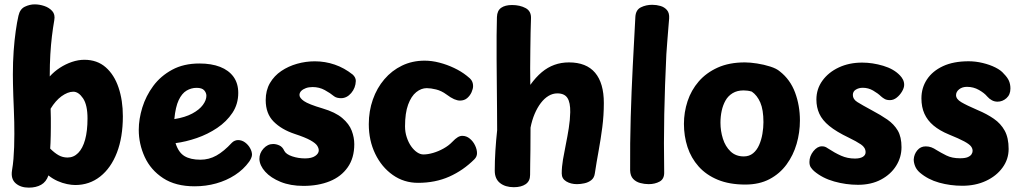

<svg xmlns="http://www.w3.org/2000/svg" viewBox="-20 -839 4678 880"><path d="M64.6 -766.8Q71.4 -797.6 93.9 -808.3Q116.4 -819 139 -819Q160.4 -819 182.8 -811.6Q205.2 -804.2 219.4 -788.4Q233.6 -772.7 228.8 -746.6Q222.6 -710.9 218 -672.6Q213.4 -634.3 210.7 -589.8Q208 -545.3 208 -488.7Q228.1 -511.1 254.3 -528.2Q280.6 -545.3 309.7 -555.2Q338.8 -565 366.7 -565Q425.3 -565 464.6 -530.5Q503.8 -496 523.4 -437.5Q543.1 -379 543.1 -306Q543.1 -210 515.9 -139.5Q488.7 -69 439.3 -30Q389.9 9 324.9 9Q308.4 9 287.2 4.7Q265.9 0.4 243.4 -9.6Q221 -19.7 202 -35Q191.8 -5.3 168.6 7.8Q145.3 21 112 21Q74.3 21 51.6 0.9Q28.8 -19.2 35.1 -58.3Q39.6 -84.7 41.7 -110.6Q43.8 -136.6 44.8 -164.8Q45.8 -193 45.8 -225Q45.8 -250.1 45.3 -279.3Q44.8 -308.4 43.4 -339.1Q42 -369.8 41 -399.4Q40 -429.1 39.5 -454.6Q39 -480 39 -498Q39 -555 42.6 -605.2Q46.2 -655.4 52.1 -696.7Q57.9 -737.9 64.6 -766.8ZM210 -158Q230 -138 248.7 -127.5Q267.3 -117 289.7 -117Q317.7 -117 338.4 -138Q359.1 -159 370.1 -198.9Q381.1 -238.8 381.1 -296Q381.1 -358.1 360.6 -388.4Q340 -418.7 316 -418.7Q303.1 -418.7 289.3 -413.2Q275.6 -407.7 261.9 -397.8Q248.3 -387.9 235.8 -373.6Q223.3 -359.3 212 -340.8Q213 -319.1 213 -297.7Q213 -276.2 213 -255.9Q213 -235.6 212.5 -217.4Q212 -199.2 211.5 -184.1Q211 -169 210 -158Z M616 -244Q616 -293 632.3 -346.2Q648.7 -399.3 682.4 -445Q716.2 -490.7 769 -519.3Q821.8 -548 893.9 -548Q948.9 -548 988.6 -532.6Q1028.3 -517.1 1050.2 -487.1Q1072 -457 1072 -413Q1072 -362 1045.3 -321.8Q1018.6 -281.7 975.4 -252.6Q932.2 -223.6 881.9 -206.3Q831.6 -189 784.6 -183Q797.8 -140.6 825.2 -123.8Q852.7 -107 898.7 -107Q937.7 -107 971.8 -126Q1006 -145 1043 -185Q1049 -191 1056.5 -194Q1064 -197 1071 -197Q1088.4 -197 1103 -186.3Q1117.6 -175.6 1126.3 -159.9Q1135 -144.3 1135 -130Q1135 -123 1131 -114Q1127 -105 1122 -98Q1096 -62 1056.9 -36.7Q1017.9 -11.4 970.8 1.7Q923.8 14.9 871.9 14.9Q784.8 14.9 727.8 -22.4Q670.9 -59.7 643.4 -119.3Q616 -179 616 -244ZM779 -293.1Q828.7 -301 861.2 -318.6Q893.8 -336.1 909.9 -358.1Q926 -380.1 926 -400.1Q926 -413.4 916 -424.9Q906 -436.4 881 -436.4Q856.7 -436.4 835.1 -423.7Q813.6 -411 799 -380.1Q784.4 -349.2 779 -293.1Z M1596.8 -497Q1610.8 -484 1610.8 -468Q1609.8 -436 1589.7 -412.5Q1569.6 -389 1542.8 -389Q1535.8 -389 1527.2 -390.7Q1518.7 -392.4 1511.7 -397.4Q1493.7 -412.4 1468.4 -426.2Q1443.1 -440 1412.8 -440Q1395.6 -440 1382.1 -435.2Q1368.7 -430.3 1360.6 -422.2Q1352.6 -414.1 1352.6 -403.4Q1352.6 -390 1373.4 -375.6Q1394.3 -361.1 1458.1 -342.2Q1517.2 -324.8 1548.8 -297.9Q1580.3 -271 1592.1 -239.9Q1603.8 -208.8 1603.8 -178Q1603.8 -115 1573.7 -72.2Q1543.7 -29.3 1491.2 -8.2Q1438.7 13 1370.8 13Q1311 13 1266 -5.4Q1221 -23.8 1195.7 -51.9Q1170.3 -80 1168.9 -109.9Q1168.6 -137 1187.6 -158Q1206.7 -179 1231.8 -179Q1246.3 -179 1260.7 -172.3Q1275 -165.6 1282.8 -148Q1290.8 -132 1318.9 -122.5Q1347 -113 1378 -113Q1408.4 -113 1424.7 -124.2Q1441 -135.4 1441 -149.9Q1441 -159.9 1433.7 -171.3Q1426.4 -182.7 1403 -195.9Q1379.6 -209.1 1331 -225.1Q1270.4 -245.2 1234.1 -281.8Q1197.8 -318.4 1197.8 -380.2Q1197.8 -424.8 1217.2 -458.2Q1236.7 -491.6 1269.3 -513.6Q1301.9 -535.6 1341.8 -546.8Q1381.8 -558 1422.8 -558Q1470 -558 1514.1 -542.9Q1558.1 -527.9 1596.8 -497Z M2118.8 -492.2Q2136 -479.6 2142.2 -469Q2148.3 -458.4 2148.3 -444.3Q2148.3 -432.3 2141.4 -416.5Q2134.4 -400.7 2121.2 -389.3Q2107.9 -378 2088.1 -378Q2076.3 -378 2061.3 -384.5Q2046.3 -391 2026.3 -406Q2003.3 -423 1978.7 -429Q1954.1 -435 1936.1 -435Q1910.6 -435 1887.7 -416.6Q1864.8 -398.1 1850.6 -359.6Q1836.4 -321 1836.4 -260Q1836.4 -233.3 1844.3 -209.6Q1852.1 -185.9 1864.4 -168.5Q1876.7 -151.1 1891.4 -141.1Q1906.1 -131.1 1920.7 -131.1Q1940.8 -131.1 1965.2 -138.2Q1989.7 -145.3 2013.2 -158.5Q2036.7 -171.7 2051.9 -187.7Q2067.4 -204 2078.1 -210.2Q2088.7 -216.4 2098.8 -216.4Q2117.8 -216.4 2133.2 -203.7Q2148.7 -191 2157.5 -172.3Q2166.3 -153.7 2166.3 -137Q2166.3 -121 2154.3 -109Q2103.3 -58 2039.3 -29.5Q1975.3 -1 1896.3 -1Q1831.3 -1 1780.2 -37.1Q1729.1 -73.1 1699.7 -134.1Q1670.3 -195.1 1670.3 -270Q1670.3 -330 1688.9 -382.8Q1707.4 -435.6 1741.6 -475.6Q1775.7 -515.7 1822.6 -538.3Q1869.6 -561 1926.3 -561Q1959.2 -561 1994 -551.9Q2028.8 -542.9 2061.2 -527.5Q2093.7 -512.1 2118.8 -492.2Z M2257.6 -761Q2258.6 -790.1 2276.8 -803.1Q2295 -816 2326.7 -816Q2363 -816 2389.3 -801.8Q2415.7 -787.6 2413.7 -753Q2412.7 -728.1 2411.9 -690.7Q2411.1 -653.3 2410.7 -610.9Q2410.3 -568.4 2409.9 -526.4Q2409.6 -484.4 2410.6 -450Q2435.8 -485.2 2462.9 -507.9Q2490.1 -530.7 2521.1 -541.8Q2552 -553 2587.6 -553Q2667.6 -553 2707.6 -505.5Q2747.6 -458 2747.6 -367Q2747.6 -310 2740.5 -255.5Q2733.4 -201 2723.9 -148.9Q2714.3 -96.9 2706.3 -44Q2703.6 -24.1 2690.1 -13.4Q2676.7 -2.8 2658.6 1.1Q2640.6 5 2624.6 5Q2596.2 5 2575.4 -7.5Q2554.6 -20 2554.6 -44Q2554.6 -74 2560.4 -108.2Q2566.2 -142.4 2573.7 -178.7Q2581.1 -214.9 2586.9 -251.9Q2592.8 -288.9 2593.6 -325Q2594.3 -368.9 2580.8 -389.9Q2567.2 -411 2534.6 -411Q2513.2 -411 2494.1 -399.5Q2474.9 -388 2458.8 -366.9Q2442.7 -345.8 2430.4 -316.9Q2418.2 -288.1 2411.6 -254Q2411.6 -192.1 2411.1 -152.9Q2410.6 -113.8 2410.1 -87.7Q2409.6 -61.7 2409.6 -37Q2409.6 -8.9 2389.3 5.1Q2369 19 2335 19Q2295.8 19 2271.7 -0.2Q2247.6 -19.4 2247.6 -56.6Q2247.6 -101.6 2250.6 -148.9Q2253.6 -196.3 2258.6 -242Q2258.6 -281.2 2258.1 -334.7Q2257.6 -388.1 2257.1 -447.9Q2256.6 -507.7 2256.1 -566.6Q2255.6 -625.4 2256.1 -676.1Q2256.6 -726.7 2257.6 -761Z M2892.1 -762Q2894.1 -793.9 2917.4 -805.4Q2940.8 -817 2969.2 -817Q2988.8 -817 3007.1 -811.7Q3025.3 -806.4 3037 -792.8Q3048.7 -779.1 3046.9 -754Q3045.7 -738.9 3043.3 -710.6Q3040.9 -682.3 3038.5 -650.2Q3036.1 -618 3034.1 -590Q3027.1 -445 3024.5 -314.4Q3021.9 -183.9 3024.2 -50Q3025.2 -18.9 3003.4 -6.9Q2981.7 5 2953 5Q2933.4 5 2914 -0.3Q2894.6 -5.6 2881.7 -19.3Q2868.9 -33.1 2868.1 -58Q2867.3 -183.1 2870.8 -302.4Q2874.3 -421.8 2880.2 -536.9Q2886.1 -652 2892.1 -762Z M3393.9 -553Q3417.7 -553 3449.6 -548.1Q3481.6 -543.2 3510.5 -533.9Q3539.4 -524.7 3554.2 -511.7Q3601.8 -474.7 3624.1 -414.9Q3646.3 -355.1 3646.3 -287Q3646.3 -232 3631.2 -179.7Q3616 -127.4 3585.1 -85.2Q3554.2 -42.9 3507.1 -18Q3459.9 6.9 3395.9 6.9Q3323.1 6.9 3269.9 -15.1Q3216.7 -37.1 3182.1 -75.9Q3147.6 -114.7 3131.1 -164.9Q3114.7 -215.2 3114.7 -271Q3114.7 -324.6 3131.3 -375.1Q3148 -425.7 3182.4 -465.6Q3216.8 -505.4 3269.4 -529.2Q3322.1 -553 3393.9 -553ZM3282.1 -276.4Q3282.1 -238.9 3293.3 -203.3Q3304.4 -167.8 3328.4 -144.9Q3352.3 -122.1 3389 -122.1Q3414 -122.1 3431.6 -136.5Q3449.1 -150.9 3459.4 -174.6Q3469.8 -198.2 3474.4 -225.8Q3479.1 -253.4 3479.1 -278.9Q3479.1 -336 3464.7 -369.2Q3450.2 -402.3 3425.8 -419.1Q3415.1 -422.3 3406.5 -423.4Q3397.9 -424.6 3388 -424.6Q3358.7 -424.6 3337.9 -412Q3317.1 -399.4 3305.2 -378.2Q3293.3 -357 3287.7 -330.8Q3282.1 -304.7 3282.1 -276.4Z M4105.3 -492.8Q4113.1 -484.8 4118.6 -474.1Q4124.1 -463.3 4124.1 -450.1Q4124.1 -436.6 4114.5 -420.1Q4104.9 -403.6 4090.2 -391.8Q4075.6 -380.1 4059.1 -380.1Q4044.4 -380.1 4035.3 -385.1Q4026.1 -390.1 4018.3 -397.1Q4003.7 -411.3 3981.7 -424Q3959.8 -436.7 3934.1 -436.7Q3916.7 -436.7 3902.8 -428.4Q3888.9 -420.2 3888.9 -403.6Q3888.9 -384.2 3909.4 -371.3Q3929.9 -358.4 3976.7 -333.1Q4016.3 -312.2 4046.9 -291.1Q4077.4 -269.9 4094.7 -240.7Q4111.9 -211.4 4111.9 -164.4Q4111.9 -118.2 4087.3 -79Q4062.8 -39.8 4017.9 -15.9Q3973.1 8 3912.4 8Q3857.4 8 3803.4 -7.2Q3749.4 -22.3 3711.4 -54.6Q3702.9 -62.1 3696.4 -71.6Q3689.9 -81 3689.9 -96.6Q3689.9 -123.1 3707.9 -145.8Q3726 -168.4 3746.9 -168.4Q3755 -168.4 3760.9 -166.4Q3766.8 -164.4 3773.8 -159.4Q3805.8 -138.3 3835.1 -125.3Q3864.4 -112.3 3898.4 -112.3Q3921.7 -112.3 3934.5 -120.1Q3947.3 -127.9 3947.3 -141.3Q3947.3 -162.6 3926.1 -177Q3904.8 -191.4 3870.1 -208.1Q3813.2 -235.3 3781 -261.7Q3748.8 -288 3735.3 -317.7Q3721.8 -347.3 3721.8 -382.9Q3721.8 -431.1 3749.4 -469.3Q3777 -507.6 3824.4 -529.8Q3871.8 -552.1 3931.8 -552.1Q3978.8 -552.1 4028 -537.5Q4077.2 -522.9 4105.3 -492.8Z M4580.7 -501.1Q4597.6 -484.1 4604.3 -468.6Q4611.1 -453 4611.1 -433.1Q4611.1 -405.2 4593 -389.1Q4574.9 -373 4551.9 -373Q4538.2 -373 4526.2 -379.4Q4514.2 -385.8 4504.4 -397.1Q4491.9 -412.4 4466.8 -426.7Q4441.8 -441 4411.9 -441Q4390.2 -441 4376.1 -429.7Q4361.9 -418.4 4361.9 -402.9Q4361.9 -384.9 4385.9 -370.7Q4410 -356.4 4461.7 -334.1Q4502.9 -316.9 4534.9 -294.8Q4566.9 -272.8 4584.9 -240.1Q4602.9 -207.3 4602.9 -156.4Q4602.9 -108.9 4574.8 -70.6Q4546.8 -32.2 4498.9 -9.9Q4451.1 12.4 4390.4 12.4Q4335.9 12.4 4284.6 -1.8Q4233.3 -16.1 4196 -47.9Q4180.9 -61 4174.4 -77.1Q4167.9 -93.2 4167.9 -108.2Q4169.4 -132.2 4184.4 -150.2Q4199.3 -168.1 4222.8 -168.1Q4236.9 -168.1 4248.6 -163.8Q4260.3 -159.4 4273.1 -150.8Q4291.8 -139.3 4317.6 -126.4Q4343.3 -113.6 4380.1 -113.6Q4403.6 -113.6 4415.8 -118.9Q4428.1 -124.3 4432.9 -132.1Q4437.8 -139.8 4437.8 -147.3Q4437.8 -158.8 4430.1 -168.6Q4422.4 -178.4 4399.3 -191Q4376.1 -203.6 4329.3 -222.6Q4286.4 -240.3 4258.6 -263.7Q4230.8 -287 4217 -317.6Q4203.2 -348.1 4203.2 -388.1Q4203.2 -436.6 4228.5 -474.9Q4253.8 -513.3 4302 -535.8Q4350.2 -558.2 4419.6 -558.2Q4451.4 -558.2 4483.9 -550.4Q4516.3 -542.7 4542.3 -529.7Q4568.2 -516.7 4580.7 -501.1Z"/></svg>

Font: Playpen Sans Thai
Style: Regular
Weight: 400
Designer: Sirin Gunkloy, Laura Meseguer, Veronika Burian, José Scaglione
Foundry: TypeTogether
Version: Version 2.000